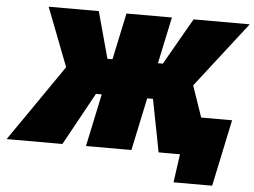

<svg xmlns="http://www.w3.org/2000/svg" viewBox="-103 -786 1336 1010"><g transform="rotate(5 565.0 -281.5)"><path d="M-46 0Q-22.5 -34 10 -81Q42.5 -128 76.8 -177.5Q111 -227 139.5 -268.5L233 -404L199.5 -490.5Q178 -546 156.8 -601.5Q135.5 -657 113.5 -713H378.5Q391 -667.5 400.5 -632.2Q410 -597 419.5 -562.5L445.5 -467H472L473.5 -473Q489 -545 500.5 -600Q512 -655 524.5 -713H764.5Q752 -654.5 740.5 -600Q729 -545.5 713.5 -473L712 -467H738L793 -563Q813 -598 833 -633Q853 -668 879 -713H1175.5Q1132 -657 1089 -601.5Q1046 -546 1002.5 -490L907 -367L940.5 -269.5Q946 -254 951.8 -236.8Q957.5 -219.5 963.5 -202H1127Q1117.5 -158 1108 -112.5Q1098.5 -67 1089 -22.5Q1080 20 1070.8 63.5Q1061.5 107 1052.5 150H848.5L869.5 0H756.5Q748.5 -42.5 741 -80.8Q733.5 -119 726 -157L702.5 -278H672L661.5 -228.5Q647.5 -161 636 -108Q624.5 -55 613 0H373Q384.5 -55 396 -108Q407.5 -161 421.5 -228.5L432 -278H401.5L335 -157Q314.5 -119.5 293.2 -81Q272 -42.5 248.5 0Z"/></g></svg>

Font: Commissioner Black
Style: Italic
Weight: 900
Italic angle: -12°
Designer: Kostas Bartsokas
Foundry: Kostas Bartsokas
Version: Version 1.000; ttfautohint (v1.8.3)